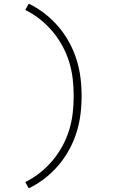

<svg xmlns="http://www.w3.org/2000/svg" viewBox="-20 -861 640 1042"><path d="M136 161 117 127Q160 106 197 76.5Q234 47 264.5 11Q295 -25 318 -67Q341 -109 355 -154Q369 -199 374.5 -246Q380 -293 380 -340Q380 -387 374.5 -434Q369 -481 355 -526Q341 -571 318 -613Q295 -655 264.5 -691Q234 -727 197 -756.5Q160 -786 117 -807L136 -841Q182 -819 222.5 -787.5Q263 -756 296 -717.5Q329 -679 354 -634Q379 -589 394.5 -540.5Q410 -492 416.5 -441.5Q423 -391 423 -340Q423 -289 416.5 -238.5Q410 -188 394.5 -139.5Q379 -91 354 -46Q329 -1 296 37.5Q263 76 222.5 107.5Q182 139 136 161Z"/></svg>

Font: Iosevka Curly XLtEx
Style: Regular
Weight: 200
Width: 7
Monospace: yes
Designer: Belleve Invis
Foundry: Belleve Invis
Version: Version 11.1.0; ttfautohint (v1.8.3)